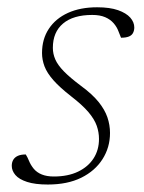

<svg xmlns="http://www.w3.org/2000/svg" viewBox="-20 -484 386 514"><path d="M49 -70.5Q53.5 -63.5 57.8 -53Q62 -42.5 70.5 -32Q79 -22 92.2 -16.8Q105.5 -11.5 124 -11.5Q162 -11.5 189 -24.5Q216 -37.5 230.5 -60Q245 -82.5 245 -112Q245 -130 239 -147.2Q233 -164.5 216.8 -183.8Q200.5 -203 170 -226.5Q140 -250 123 -269.2Q106 -288.5 99.2 -306.2Q92.5 -324 92.5 -342Q92.5 -379.5 110.8 -407Q129 -434.5 162 -449.5Q195 -464.5 240 -464.5Q274 -464.5 296 -456.8Q318 -449 328.8 -436.8Q339.5 -424.5 339.5 -410.5Q339.5 -402.5 336.2 -396Q333 -389.5 325 -386.2Q317 -383 304 -383Q301 -389.5 297 -400.5Q293 -411.5 284.5 -421.5Q275.5 -432 261.5 -438Q247.5 -444 227 -444Q176 -444 148.8 -421Q121.5 -398 121.5 -356Q121.5 -340 128 -325Q134.5 -310 150.8 -293.2Q167 -276.5 197 -254Q227 -232 243.8 -211.2Q260.5 -190.5 267.5 -170Q274.5 -149.5 274.5 -128Q274.5 -89.5 254.5 -58Q234.5 -26.5 197.5 -8.2Q160.5 10 108 10Q74 10 52.5 3Q31 -4 21.2 -15.5Q11.5 -27 11.5 -40Q11.5 -49.5 15.5 -56.2Q19.5 -63 27.8 -66.8Q36 -70.5 49 -70.5Z"/></svg>

Font: Newsreader ExtraLight
Style: Italic
Weight: 250
Italic angle: -17°
Designer: Hugues Gentile
Foundry: Production Type
Version: Version 1.003